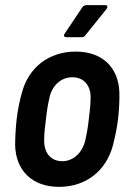

<svg xmlns="http://www.w3.org/2000/svg" viewBox="-20 -720 506 748"><path d="M239 -575H299C304 -575 310 -578 313 -583L395 -685C401 -693 399 -700 390 -700H317C311 -700 305 -697 301 -692L232 -589C226 -580 231 -575 239 -575ZM210 8C315 8 394 -55 420 -154C428 -185 436 -223 440 -257C444 -291 446 -331 445 -362C441 -457 379 -519 275 -519C170 -519 92 -457 66 -361C57 -331 49 -291 45 -256C41 -222 39 -183 39 -153C42 -55 106 8 210 8ZM223 -92C178 -92 152 -124 152 -172C152 -197 155 -227 159 -256C162 -286 167 -315 173 -341C184 -388 218 -419 262 -419C306 -419 333 -388 333 -341C333 -315 330 -286 326 -256C323 -227 318 -198 312 -172C300 -124 265 -92 223 -92Z"/></svg>

Font: Barlow Semi Condensed SemiBold
Style: Italic
Weight: 600
Width: 4
Italic angle: -7°
Designer: Jeremy Tribby
Foundry: Tribby Type
Version: Version 1.422;hotconv 1.0.109;makeotfexe 2.5.65596